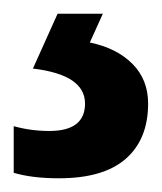

<svg xmlns="http://www.w3.org/2000/svg" viewBox="-27 -20 236 280"><path d="M189 131Q189 183 156.5 211.5Q124 240 59 240Q20 240 -7 232V164Q18 171 45 171Q97 171 97 131Q97 89 21 80L57 0H123L104 42Q143 50 166 73Q189 96 189 131Z"/></svg>

Font: Noto Sans Devanagari Condensed SemiBold
Style: Regular
Weight: 600
Width: 3
Designer: Jelle Bosma - Monotype Design Team
Foundry: Monotype Imaging Inc.
Version: Version 2.004; ttfautohint (v1.8.4.7-5d5b)